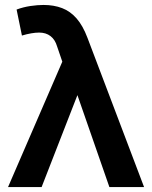

<svg xmlns="http://www.w3.org/2000/svg" viewBox="-20 -755 614 775"><path d="M12.5 0 231.5 -506 210.5 -567.5Q202.5 -595 184 -609.2Q165.5 -623.5 138 -623.5Q124 -623.5 106.2 -620.5Q88.5 -617.5 68.5 -611.5L47 -716.5Q74 -726.5 103 -730.8Q132 -735 155.5 -735Q197.5 -735 230.8 -722.2Q264 -709.5 289.2 -680.5Q314.5 -651.5 333 -602.5L561.5 0H421.5L292.5 -371L148 0Z"/></svg>

Font: Geologica Roman Medium
Style: Regular
Weight: 500
Designer: Sindre Bremnes, Frode Helland
Foundry: Monokrom Skriftforlag AS
Version: Version 1.010;gftools[0.9.28]